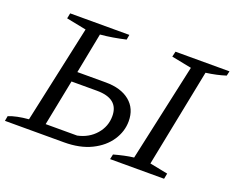

<svg xmlns="http://www.w3.org/2000/svg" viewBox="-117 -829 1231 1009"><g transform="rotate(20 499.0 -324.0)"><path d="M-11 0 -6 -28Q36 -45 105 -51L223 -596L112 -618L118 -648H449L444 -620Q409 -612 373.5 -606Q338 -600 303 -597L259 -371H418Q503 -371 552 -331Q601 -291 601 -220Q601 -163 567.5 -112.5Q534 -62 471 -31Q408 0 319 0ZM577 0 583 -28Q612 -36 639.5 -42Q667 -48 693 -51L812 -596L700 -618L707 -648H1009L1003 -622Q978 -614 950.5 -608Q923 -602 893 -598L784 -51L885 -31L879 0ZM196 -57H372Q434 -70 472.5 -114Q511 -158 511 -216Q511 -314 389 -314H247Z"/></g></svg>

Font: Piazzolla SC
Style: Italic
Weight: 400
Italic angle: -11.3°
Designer: Juan Pablo del Peral
Foundry: Huerta Tipografica
Version: Version 1.330